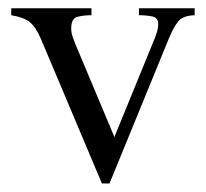

<svg xmlns="http://www.w3.org/2000/svg" viewBox="-20 -424 492 458"><path d="M444.3 -404.3V-387.7Q416 -386.7 405 -372.8Q394 -358.9 383.8 -334.5L241.2 13.7H223.1L78.1 -330.1Q65.9 -358.9 51.5 -370.8Q37.1 -382.8 6.8 -387.7V-404.3H198.2V-387.7Q179.2 -387.7 164.6 -383.8Q149.9 -379.9 149.9 -356.4Q149.9 -346.7 152.8 -337.6Q155.8 -328.6 159.2 -320.3L252.9 -97.2L348.1 -330.1Q351.6 -338.4 354.5 -347.9Q357.4 -357.4 357.4 -367.2Q357.4 -381.8 343 -384.8Q328.6 -387.7 311.5 -387.7V-404.3Z"/></svg>

Font: Scheherazade New Rohingya
Style: Regular
Weight: 400
Designer: SIL International
Foundry: SIL International
Version: Version 3.000 ; LngRng